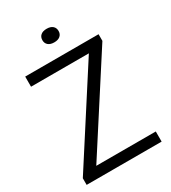

<svg xmlns="http://www.w3.org/2000/svg" viewBox="-219 -1032 1014 1141"><g transform="rotate(-30 288.0 -461.0)"><path d="M31 0V-45.5L445.5 -689.5L451 -670.5H36.5V-740H540V-694.5L125 -50.5L120 -69.5H545.5V0ZM288.5 -829.5Q262 -829.5 247.5 -842Q233 -854.5 233 -875.5Q233 -897.5 247.5 -910Q262 -922.5 288.5 -922.5Q315 -922.5 329.5 -910Q344 -897.5 344 -875.5Q344 -854.5 329.5 -842Q315 -829.5 288.5 -829.5Z"/></g></svg>

Font: Encode Sans SC Condensed Thin
Style: Regular
Weight: 400
Version: Version 3.002